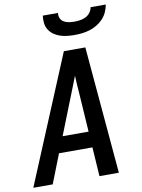

<svg xmlns="http://www.w3.org/2000/svg" viewBox="-105 -1023 806 1092"><g transform="rotate(-10 298.5 -477.5)"><path d="M-3 0 303 -735H427L491 0H379L368 -168H175L109 0ZM212 -260H362L347 -490Q345 -514 343.5 -538Q342 -562 341 -587Q331 -562 322 -538Q313 -514 303 -490ZM379 -815Q357 -815 336 -817.5Q315 -820 295.5 -826.5Q276 -833 259.5 -845Q243 -857 232.5 -874Q222 -891 219.5 -912Q217 -933 220 -955H308Q305 -939 311.5 -924.5Q318 -910 331 -902.5Q344 -895 359.5 -892.5Q375 -890 391 -890Q408 -890 424.5 -892.5Q441 -895 456.5 -902.5Q472 -910 483 -924.5Q494 -939 496 -955H584Q580 -933 570.5 -912Q561 -891 545 -874Q529 -857 508.5 -845Q488 -833 466.5 -826.5Q445 -820 423 -817.5Q401 -815 379 -815Z"/></g></svg>

Font: Iosevka SS04 SmBd Ex Obl
Style: Regular
Weight: 600
Width: 7
Italic angle: -9°
Monospace: yes
Designer: Belleve Invis
Foundry: Belleve Invis
Version: Version 19.0.0; ttfautohint (v1.8.4)